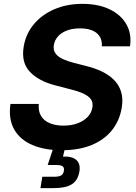

<svg xmlns="http://www.w3.org/2000/svg" viewBox="-20 -757 694 981"><path d="M295.3 10.6Q208.2 10.6 145.4 -16.1Q82.6 -42.9 52.6 -95.6Q22.6 -148.4 33.3 -225.8H178.3Q174.8 -189 189.9 -164.3Q204.9 -139.7 234.6 -127.4Q264.2 -115.1 304.6 -115.1Q344.4 -115.1 376 -126.8Q407.5 -138.4 427.6 -159.3Q447.6 -180.2 452.1 -207.9Q456.4 -233 444.5 -249.7Q432.6 -266.5 406.7 -278.5Q380.7 -290.6 342.1 -300.2L265.3 -320.1Q179.2 -341.7 133.5 -389.2Q87.7 -436.6 100.9 -517.8Q111.5 -583.5 152.7 -632.9Q193.9 -682.3 257.8 -709.8Q321.8 -737.3 401 -737.3Q481.3 -737.3 539.3 -709.8Q597.3 -682.3 625.5 -633.3Q653.6 -584.3 644.2 -520.2H500.3Q503.3 -563.7 474 -587.9Q444.8 -612 388.8 -612Q350.7 -612 322.2 -601.2Q293.7 -590.5 276.6 -571.4Q259.6 -552.3 255.3 -528.1Q250.8 -501.3 264 -483.5Q277.2 -465.8 302.1 -454.7Q326.9 -443.6 356.7 -436L419.5 -420Q463.4 -409.3 500.1 -391.9Q536.7 -374.5 562.3 -348.9Q587.8 -323.3 598.7 -288.2Q609.6 -253.2 602.1 -207.2Q591.3 -141 552.3 -92Q513.3 -43 448.6 -16.2Q384 10.6 295.3 10.6ZM186.7 204.1 196.1 146H258.2Q281.6 146 292.7 139Q303.7 132.1 306.4 116.1Q309 100.1 300.6 93.2Q292.3 86.2 268.4 86.2H223.6L259.2 -21.3H315.6L311.9 0L301.9 43Q348.3 40.8 370.2 60.5Q392.1 80.3 385.8 118.8Q378.4 164.1 347.7 184.1Q317 204.1 255.1 204.1Z"/></svg>

Font: Inter
Style: Italic
Weight: 400
Italic angle: -9.3988°
Designer: Rasmus Andersson
Foundry: rsms
Version: Version 4.001;git-66647c0bb